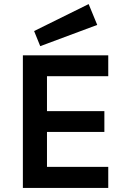

<svg xmlns="http://www.w3.org/2000/svg" viewBox="-20 -920 628 940"><path d="M510 -649H92V0H510V-103H210V-274H491V-376H210V-547H510ZM147 -768 414 -900 456 -798 177 -694Z"/></svg>

Font: Karla Neue
Style: Bold
Weight: 700
Designer: Jonathan Pinhorn
Foundry: PYRS Fontlab Ltd. / Made with FontLab
Version: Version 1.000;PS 001.001;hotconv 1.0.56